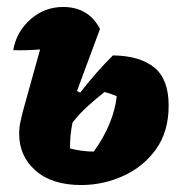

<svg xmlns="http://www.w3.org/2000/svg" viewBox="-20 -518 510 551"><path d="M213 13Q129 13 82 -28.5Q35 -70 35 -134Q35 -153 38.5 -168Q42 -183 45 -196L95 -376Q55 -373 18 -374Q27 -427 67.5 -462.5Q108 -498 161 -498Q234 -498 267 -435L201 -257L210 -252Q233 -282 257 -309Q281 -336 304 -359Q381 -358 422.5 -324.5Q464 -291 464 -215Q464 -140 427.5 -89.5Q391 -39 333.5 -13Q276 13 213 13ZM181 -99Q181 -95 181 -92Q216 -83 249 -83Q278 -123 294.5 -163.5Q311 -204 315 -242Q296 -250 280 -254Q256 -235 232 -213.5Q208 -192 188 -166Q181 -131 181 -99Z"/></svg>

Font: Piazzolla ExtraBold
Style: Italic
Weight: 800
Italic angle: -11.3°
Designer: Juan Pablo del Peral
Foundry: Huerta Tipografica
Version: Version 1.330